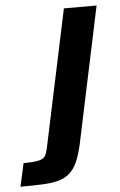

<svg xmlns="http://www.w3.org/2000/svg" viewBox="-157 -547 489 784"><g transform="rotate(-5 87.5 -155.0)"><path d="M-105 200 -84 105Q-41 105 -21 100Q-1 95 5.5 83Q12 71 16 52L135 -510H269L156 25Q146 76 133.5 108.5Q121 141 103 159.5Q85 178 58 187Q31 196 -9 198Q-49 200 -105 200Z"/></g></svg>

Font: Saira Thin SemiBold
Style: Italic
Weight: 600
Italic angle: -12°
Version: Version 1.101